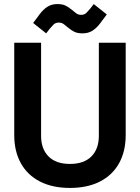

<svg xmlns="http://www.w3.org/2000/svg" viewBox="-20 -910 688 944"><path d="M50 -246V-700H182V-242Q182 -178 218.5 -141Q255 -104 324 -104Q393 -104 429.5 -141Q466 -178 466 -242V-700H598V-246Q598 -166 565.5 -107.5Q533 -49 471.5 -17.5Q410 14 324 14Q238 14 176.5 -17.5Q115 -49 82.5 -107.5Q50 -166 50 -246ZM207 -746 143 -797 175 -840Q193 -864 213.5 -877Q234 -890 262 -890Q286 -890 301 -883Q316 -876 333 -862Q343 -854 353.5 -845.5Q364 -837 379 -837Q395 -837 405 -847Q415 -857 424 -868L441 -890L505 -839L473 -796Q455 -772 434.5 -759Q414 -746 386 -746Q362 -746 347 -753Q332 -760 315 -774Q305 -782 294.5 -790.5Q284 -799 269 -799Q253 -799 243 -789Q233 -779 224 -768Z"/></svg>

Font: Space Grotesk Frontify
Style: Bold
Weight: 700
Designer: Florian Karsten
Version: Version 2.000